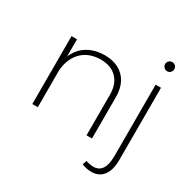

<svg xmlns="http://www.w3.org/2000/svg" viewBox="-193 -892 1266 1273"><g transform="rotate(30 440.0 -255.5)"><path d="M519 -310Q519 -392 474 -437.5Q429 -483 349 -483Q253 -481 199 -420Q145 -359 145 -255H123Q123 -341 151 -399.5Q179 -458 232.5 -489Q286 -520 359 -521Q422 -521 467.5 -496.5Q513 -472 537 -426.5Q561 -381 561 -317V0H519ZM104 -520H146V0H104ZM604 147Q618 152 631 154.5Q644 157 658 158Q748 160 748 26V-520H789V30Q789 111 756.5 153Q724 195 663 194Q626 193 593 179ZM769 -705Q784 -705 794 -695Q804 -685 804 -670Q804 -656 794 -645.5Q784 -635 769 -635Q755 -635 744.5 -645.5Q734 -656 734 -670Q734 -685 744.5 -695Q755 -705 769 -705Z"/></g></svg>

Font: Alexandria ExtraLight
Style: Regular
Weight: 250
Designer: Mohamed Gaber
Foundry: Kief Type Foundry
Version: Version 5.100